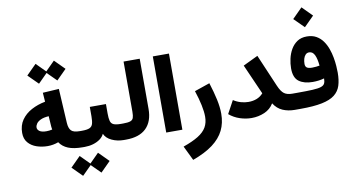

<svg xmlns="http://www.w3.org/2000/svg" viewBox="-105 -1194 3250 1762"><g transform="rotate(-10 1520.0 -313.0)"><path d="M370.1 -736.3 462.9 -644 555.2 -736.3 462.9 -829.1ZM199.2 -736.3 292 -644 384.3 -736.3 292 -829.1ZM317.9 -471.7Q247.6 -458.5 189.2 -427.2Q130.9 -396 95.9 -345.9Q61 -295.9 61 -225.6Q61 -169.9 91.1 -134.8Q121.1 -99.6 169.4 -83Q217.8 -66.4 272.5 -66.4Q297.9 -66.4 323.2 -71Q348.6 -75.7 372.1 -84.5Q399.4 -42.5 451.2 -21.2Q502.9 0 586.4 0H586.9V-150.4H586.4Q525.9 -150.4 504.9 -173.3Q483.9 -196.3 481 -245.1L462.9 -565.4L312 -556.2ZM327.6 -335 334 -237.3Q335 -228 335.9 -221.9Q336.9 -215.8 338.4 -209Q327.1 -206.1 311.5 -204.3Q295.9 -202.6 284.2 -202.6Q240.7 -202.6 220.2 -217Q199.7 -231.4 199.7 -252Q199.7 -269.5 212.2 -287.6Q224.6 -305.7 252.7 -318.8Q280.8 -332 327.6 -335Z M864.3 -265.1V-353.5H713.9V-265.1Q713.9 -220.2 706.3 -195.3Q698.7 -170.4 675.5 -160.4Q652.3 -150.4 605.5 -150.4H586.9Q576.7 -150.4 571.5 -135.3Q566.4 -120.1 566.4 -75.2Q566.4 -30.3 571.5 -15.1Q576.7 0 586.9 0H605.5Q645.5 0 682.9 -10.7Q720.2 -21.5 748.3 -41.7Q776.4 -62 788.6 -89.8Q806.6 -47.9 857.4 -23.9Q908.2 0 968.8 0H989.7V-150.4H969.7Q923.3 -150.4 900.9 -160.2Q878.4 -169.9 871.3 -195.1Q864.3 -220.2 864.3 -265.1ZM622.1 166.5 714.8 258.8 807.1 166.5 714.8 73.7ZM451.2 166.5 543.9 258.8 636.2 166.5 543.9 73.7Z M989.3 -150.4Q979.5 -150.4 973.9 -135.3Q968.3 -120.1 968.3 -75.2Q968.3 -30.8 973.9 -15.4Q979.5 0 989.3 0Q1113.8 0 1177.7 -62.5Q1241.7 -125 1241.7 -242.2V-709.5H1091.3V-242.2Q1091.3 -205.1 1084.5 -185.3Q1077.6 -165.5 1055.9 -158Q1034.2 -150.4 989.3 -150.4Z M1514.2 0V-709.5H1363.8V0Z M1689.5 -328.1Q1714.4 -253.4 1727.5 -190.9Q1740.7 -128.4 1740.7 -82Q1740.7 -25.4 1716.6 16.4Q1692.4 58.1 1639.2 91.1Q1585.9 124 1498.5 154.8L1564 290Q1679.7 248 1751.7 194.1Q1823.7 140.1 1857.4 71.8Q1891.1 3.4 1891.1 -82.5Q1891.1 -144.5 1875.5 -216.6Q1859.9 -288.6 1832 -377Z M2309.6 -547.9 2170.9 -481.4 2294.4 -201.7Q2268.6 -172.4 2233.6 -158.9Q2198.7 -145.5 2156.7 -145.5Q2122.6 -145.5 2086.4 -155.8Q2050.3 -166 2017.6 -187.5L1952.6 -67.9Q1996.1 -31.2 2050.5 -13.2Q2105 4.9 2159.7 4.9Q2223.6 4.9 2280 -19.5Q2336.4 -43.9 2367.2 -95.2Q2399.9 -43.5 2450.2 -21.7Q2500.5 0 2562.5 0H2569.8V-150.4H2564.5Q2517.6 -150.4 2490 -170.4Q2462.4 -190.4 2438 -247.6Z M2692.4 -823.2 2785.2 -731 2877.4 -823.2 2785.2 -916ZM2856 -360.8Q2842.8 -358.4 2824.2 -356.2Q2805.7 -354 2786.6 -354Q2752.9 -354 2737.8 -364.5Q2722.7 -375 2722.7 -399.9Q2722.7 -425.3 2729.2 -447.5Q2735.8 -469.7 2749 -483.4Q2762.2 -497.1 2782.7 -497.1Q2799.8 -497.1 2812.3 -487.5Q2824.7 -478 2833.3 -460.2Q2841.8 -442.4 2847.4 -417.2Q2853 -392.1 2856 -360.8ZM2569.8 -150.4Q2560.1 -150.4 2554.7 -135.3Q2549.3 -120.1 2549.3 -75.2Q2549.3 -30.3 2554.4 -15.1Q2559.6 0 2569.8 0H2617.7Q2739.3 0 2816.2 -15.9Q2893.1 -31.7 2935.1 -64.7Q2977.1 -97.7 2993.2 -148.4Q3009.3 -199.2 3009.3 -268.6Q3009.3 -293 3006.8 -329.8Q3004.4 -366.7 2996.8 -409.2Q2989.3 -451.7 2974.4 -493.2Q2959.5 -534.7 2935.1 -568.8Q2910.6 -603 2874 -623.8Q2837.4 -644.5 2786.1 -644.5Q2733.4 -644.5 2696.8 -619.9Q2660.2 -595.2 2637.5 -555.7Q2614.7 -516.1 2604.5 -470Q2594.2 -423.8 2594.2 -380.9Q2594.2 -293 2641.8 -258.3Q2689.5 -223.6 2769 -223.6Q2797.9 -223.6 2824.5 -227.1Q2851.1 -230.5 2876.5 -237.8Q2876.5 -208.5 2867.9 -190.9Q2859.4 -173.3 2833.3 -164.6Q2807.1 -155.8 2754.4 -153.1Q2701.7 -150.4 2612.8 -150.4Z"/></g></svg>

Font: Estedad-FD-VF Thin
Style: Regular
Weight: 100
Designer: Amin Abedi
Version: Version 5.0